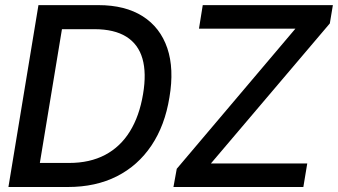

<svg xmlns="http://www.w3.org/2000/svg" viewBox="-20 -748 1352 768"><path d="M251.5 0H69.3L85.4 -96.2H256.3Q339.4 -96.2 400.4 -128.4Q461.4 -160.6 499.5 -222.2Q537.6 -283.7 552.2 -371.6Q566.4 -455.6 549.8 -513.4Q533.2 -571.3 485.1 -601.3Q437 -631.3 357.4 -631.3H170.4L186 -727.5H373.5Q480.5 -727.5 550.8 -682.9Q621.1 -638.2 649.2 -555.4Q677.2 -472.7 657.7 -358.4Q639.6 -246.1 585.7 -165.8Q531.7 -85.4 447.3 -42.7Q362.8 0 251.5 0ZM243.7 -727.5 123.5 0H13.7L133.8 -727.5ZM673.8 0 687 -72.8 1161.6 -633.3H775.9L791 -727.5H1311.5L1299.3 -654.3L823.7 -94.2H1209L1193.4 0Z"/></svg>

Font: Inter Tight Medium
Style: Italic
Weight: 500
Italic angle: -9.39999°
Designer: Rasmus Andersson
Foundry: rsms
Version: Version 3.004